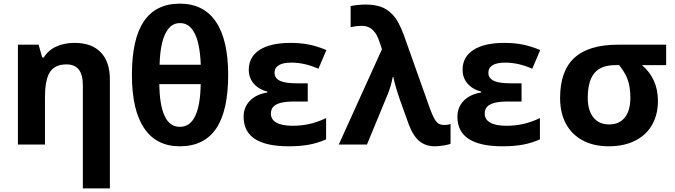

<svg xmlns="http://www.w3.org/2000/svg" viewBox="-20 -791 3694 1051"><path d="M343.3 -438.5Q308.6 -438.5 285.2 -426Q261.7 -413.6 248 -387.7Q226.1 -343.8 226.1 -257.3V0H78.1V-546.4H191.4L210.9 -476.6H219.7Q244.1 -516.1 287.8 -536.1Q331.5 -556.2 388.2 -556.2Q481.9 -556.2 531.7 -504.4Q581.5 -452.6 581.5 -356V240.2H433.6V-323.7Q433.6 -381.8 411.4 -410.2Q389.2 -438.5 343.3 -438.5Z M702.1 -380.9Q702.1 -577.6 767.6 -674.3Q833 -771 964.8 -771Q1094.7 -771 1161.9 -671.9Q1229 -572.8 1229 -381.3Q1229 -184.1 1163.1 -87.2Q1097.2 9.8 963.9 9.8Q835.4 9.8 768.8 -89.6Q702.1 -189 702.1 -380.9ZM1046.4 -151.9Q1076.7 -210 1078.6 -330.6H852.1Q853.5 -215.8 880.9 -156.7Q908.2 -96.7 964.4 -96.7Q1018.6 -96.7 1046.4 -151.9ZM1038.1 -621.1Q1011.7 -664.6 965.3 -664.6Q918 -664.6 892.1 -619.1Q857.4 -564.5 853.5 -436.5H1079.1Q1073.7 -567.9 1038.1 -621.1Z M1313.5 -151.9Q1313.5 -204.1 1347.9 -239.5Q1382.3 -274.9 1443.4 -284.7V-289.6Q1395.5 -302.2 1368.7 -333.7Q1341.8 -365.2 1341.8 -409.2Q1341.8 -479.5 1401.1 -517.8Q1460.4 -556.2 1569.8 -556.2Q1623.5 -556.2 1668.2 -547.6Q1712.9 -539.1 1766.6 -517.1L1723.1 -414.6Q1647.9 -448.2 1575.2 -448.2Q1529.3 -448.2 1506.1 -434.1Q1482.9 -419.9 1482.9 -392.6Q1482.9 -360.8 1517.1 -346.7Q1546.4 -335 1605.5 -335H1664.6V-235.4H1593.3Q1545.4 -235.4 1516.6 -228Q1488.8 -220.7 1475.8 -206.5Q1462.9 -192.4 1462.9 -168.5Q1462.9 -136.7 1493.4 -119.6Q1523.9 -102.5 1582 -102.5Q1629.9 -102.5 1673.6 -112.3Q1717.3 -122.1 1765.1 -144.5V-28.3Q1719.7 -7.8 1671.1 1Q1622.6 9.8 1561 9.8Q1437 9.8 1375.2 -30.5Q1313.5 -70.8 1313.5 -151.9Z M2217.8 -109.4 2168.5 -246.6Q2142.1 -323.2 2133.3 -369.1H2129.9Q2119.6 -317.4 2102.1 -274.4L1988.8 0H1834.5L2070.8 -521.5L2058.1 -559.6Q2043.9 -603 2024.9 -622.1Q2000.5 -649.4 1960.4 -649.4Q1931.2 -649.4 1899.4 -642.1V-757.8Q1916 -761.7 1939.5 -763.9Q1962.9 -766.1 1980.5 -766.1Q2029.8 -766.1 2064.5 -753.9Q2099.1 -741.7 2125 -714.8Q2144 -696.3 2159.9 -667.7Q2175.8 -639.2 2190.9 -598.1L2333.5 -196.3Q2346.7 -161.1 2356.9 -142.6Q2367.2 -124 2378.9 -115.7Q2390.6 -106.9 2412.6 -106.9Q2431.2 -106.9 2446.3 -111.8V-4.4Q2436.5 1 2408.4 5.4Q2380.4 9.8 2360.8 9.8Q2310.1 9.8 2275.9 -18.3Q2241.7 -46.4 2217.8 -109.4Z M2483.9 -151.9Q2483.9 -204.1 2518.3 -239.5Q2552.7 -274.9 2613.8 -284.7V-289.6Q2565.9 -302.2 2539.1 -333.7Q2512.2 -365.2 2512.2 -409.2Q2512.2 -479.5 2571.5 -517.8Q2630.9 -556.2 2740.2 -556.2Q2793.9 -556.2 2838.6 -547.6Q2883.3 -539.1 2937 -517.1L2893.6 -414.6Q2818.4 -448.2 2745.6 -448.2Q2699.7 -448.2 2676.5 -434.1Q2653.3 -419.9 2653.3 -392.6Q2653.3 -360.8 2687.5 -346.7Q2716.8 -335 2775.9 -335H2835V-235.4H2763.7Q2715.8 -235.4 2687 -228Q2659.2 -220.7 2646.2 -206.5Q2633.3 -192.4 2633.3 -168.5Q2633.3 -136.7 2663.8 -119.6Q2694.3 -102.5 2752.4 -102.5Q2800.3 -102.5 2844 -112.3Q2887.7 -122.1 2935.5 -144.5V-28.3Q2890.1 -7.8 2841.6 1Q2793 9.8 2731.4 9.8Q2607.4 9.8 2545.7 -30.5Q2483.9 -70.8 2483.9 -151.9Z M3045.9 -254.4Q3045.9 -402.8 3124.3 -474.6Q3202.6 -546.4 3364.3 -546.4H3626.5V-434.6H3494.1Q3581.5 -359.9 3581.5 -238.8Q3581.5 -164.6 3550 -108.6Q3518.6 -52.7 3459.5 -22.5Q3397.9 9.8 3312.5 9.8Q3230.5 9.8 3170.4 -22Q3110.4 -53.7 3078.1 -113.3Q3045.9 -172.9 3045.9 -254.4ZM3388.7 -135.7Q3409.7 -153.8 3420.2 -184.6Q3430.7 -215.3 3430.7 -257.3Q3430.7 -325.7 3408.2 -374Q3396.5 -398.9 3369.1 -434.6H3350.1Q3279.8 -434.6 3243.7 -401.4Q3197.3 -358.4 3197.3 -254.9Q3197.3 -220.2 3205.6 -192.6Q3213.9 -165 3229.5 -146.5Q3260.3 -109.9 3314.5 -109.9Q3360.4 -109.9 3388.7 -135.7Z"/></svg>

Font: Viking Open Sans
Style: Bold
Weight: 700
Foundry: Ascender Corporation
Version: Version 2.001